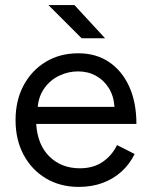

<svg xmlns="http://www.w3.org/2000/svg" viewBox="-20 -721 587 753"><path d="M289 12Q216 12 160 -21.5Q104 -55 72.5 -114Q41 -173 41 -250Q41 -327 72.5 -386Q104 -445 159.5 -478.5Q215 -512 287 -512Q357 -512 408 -477.5Q459 -443 487 -381Q515 -319 515 -235H122Q127 -153 174 -107Q221 -61 293 -61Q346 -61 382.5 -86Q419 -111 439 -152L508 -117Q489 -78 457.5 -49Q426 -20 383.5 -4Q341 12 289 12ZM128 -302H429Q426 -345 406.5 -376Q387 -407 356 -424Q325 -441 286 -441Q248 -441 213 -424.5Q178 -408 155 -376.5Q132 -345 128 -302ZM300 -571 170 -701H272L392 -571Z"/></svg>

Font: Figtree Light
Style: Regular
Weight: 400
Version: Version 2.002